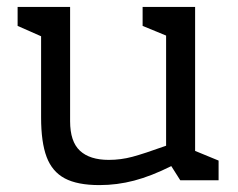

<svg xmlns="http://www.w3.org/2000/svg" viewBox="-20 -522 688 556"><path d="M613 -57V0H502L476 -41Q418 -12 368.5 1Q319 14 268 14Q204 14 167.5 -5.5Q131 -25 115 -67.5Q99 -110 99 -182V-417L31 -447V-502H183V-171Q183 -112 211.5 -85.5Q240 -59 295 -59Q330 -59 363.5 -68Q397 -77 461 -100V-419L393 -447V-502H545V-85Z"/></svg>

Font: Rhodium Libre
Style: Regular
Weight: 400
Designer: James Puckett
Foundry: Dunwich Type Founders
Version: Version 1.001; ttfautohint (v1.3)